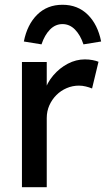

<svg xmlns="http://www.w3.org/2000/svg" viewBox="-20 -785 444 805"><path d="M72 0V-525H176V-360L166 -400Q177 -438 203.5 -469Q230 -500 264.5 -518Q299 -536 336 -536Q353 -536 368.5 -533Q384 -530 393 -526L366 -414Q354 -419 339.5 -422.5Q325 -426 311 -426Q284 -426 259.5 -415.5Q235 -405 216.5 -386.5Q198 -368 187 -343.5Q176 -319 176 -290V0ZM154 -599 80 -611Q94 -682 136 -723.5Q178 -765 242 -765Q306 -765 348 -723.5Q390 -682 404 -611L330 -599Q317 -638 294.5 -661Q272 -684 242 -684Q212 -684 189.5 -661Q167 -638 154 -599Z"/></svg>

Font: Lexend Medium
Style: Regular
Weight: 500
Designer: Bonnie Shaver-Troup, Thomas Jockin
Foundry: Lexend
Version: Version 1.005